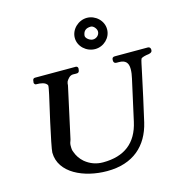

<svg xmlns="http://www.w3.org/2000/svg" viewBox="-135 -1089 1151 1211"><g transform="rotate(-15 441.0 -483.5)"><path d="M416 0C587 0 686 -92 720 -236C745 -345 767 -444 786 -535L800 -601C803 -616 806 -626 809 -631C817 -637 834 -642 859 -645C874 -648 882 -654 882 -665V-669C882 -679 875 -687 865 -687H649C636 -687 630 -681 630 -668V-664C630 -651 637 -645 650 -645H664C707 -645 725 -625 725 -584C725 -565 722 -544 717 -523L658 -257C629 -126 545 -60 405 -60C361 -60 322 -74 288 -102C265 -122 250 -145 241 -170C234 -185 234 -194 234 -216C234 -226 237 -238 243 -252L316 -586C316 -596 318 -605 321 -612C329 -625 343 -645 365 -645C385 -645 402 -640 406 -658L408 -672V-673C408 -680 402 -687 395 -687H128C120 -687 115 -683 113 -675L111 -660V-656C114 -649 118 -645 123 -645C157 -645 180 -639 191 -626C194 -623 196 -620 196 -616C196 -609 194 -603 193 -595L186 -560C185 -557 111 -237 111 -202C112 -68 266 0 416 0ZM542 -763C598 -763 646 -809 646 -864C647 -921 596 -967 541 -967C485 -967 435 -920 435 -864C435 -808 485 -763 542 -763ZM587 -866C587 -843 567 -825 544 -825C524 -825 498 -844 498 -861C501 -891 517 -907 551 -907C568 -907 587 -884 587 -866Z"/></g></svg>

Font: fbb
Style: Bold Italic
Weight: 700
Italic angle: -12°
Designer: David J. Perry, Michael Sharpe
Version: Version 0.991